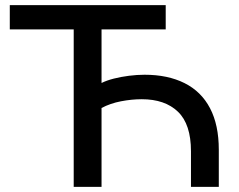

<svg xmlns="http://www.w3.org/2000/svg" viewBox="-20 -725 928 745"><path d="M266 0V-611H18V-705H623V-611H374V-403Q394 -413 421.5 -420Q449 -427 480.5 -431Q512 -435 541 -435Q631 -435 696 -402.5Q761 -370 795 -305Q829 -240 829 -144V0H721V-138Q721 -243 670.5 -291.5Q620 -340 530 -340Q491 -340 449.5 -332Q408 -324 374 -306V0Z"/></svg>

Font: Nunito Sans 9pt SemiBold
Style: Regular
Weight: 600
Version: Version 3.101;gftools[0.9.27]